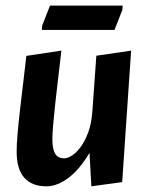

<svg xmlns="http://www.w3.org/2000/svg" viewBox="-20 -644 523 679"><path d="M303.1 14.9 296.5 -103.4Q261.5 -44.5 221.8 -14.8Q182.2 14.9 143.7 14.9Q93.6 14.9 66.3 -15Q38.9 -44.8 38.9 -108.9Q38.9 -132.9 42 -169.1Q45 -205.3 49.8 -246.7Q54.5 -288.1 59.3 -328.2Q64.1 -368.4 67.8 -399.8Q71.6 -431.3 73.1 -446.3L197 -465Q195.4 -451 191.9 -420.3Q188.4 -389.7 183.8 -351.3Q179.3 -312.9 175 -274Q170.8 -235.1 168 -202.6Q165.2 -170.2 165.2 -152.2Q165.2 -117 174.9 -100.6Q184.6 -84.1 207.7 -84.1Q219 -84.1 234.6 -94Q250.2 -103.9 265.3 -124.3Q280.4 -144.7 292.1 -176.2Q303.7 -207.7 306.7 -250.8L320.7 -446.9L443.7 -464.9L412.1 0ZM128 -538.1 129 -553.1 156.8 -624.1H413.8L412.8 -609.1L384.9 -538.1Z"/></svg>

Font: Ancizar Sans Thin
Style: Italic
Weight: 100
Italic angle: -4°
Designer: Cesar Puertas, Viviana Monsalve, Julian Moncada, Julian Prieto, Jose Castro, Mariel Hernandez, Felipe Aragon, Sara Alarc
Version: Version 8.100